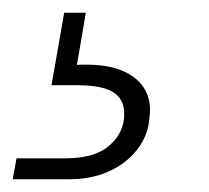

<svg xmlns="http://www.w3.org/2000/svg" viewBox="-108 -27 328 302"><path d="M-88 255 -82 222H-5Q39 222 61.5 204Q84 186 87 160Q90 133 73 120Q56 107 13 107H-27L-7 -7H27L13 75Q54 73 80 82.5Q106 92 118.5 111.5Q131 131 127 159Q125 186 108 208Q91 230 63.5 242.5Q36 255 -1 255Z"/></svg>

Font: DM Sans 28pt ExtraLight
Style: Italic
Weight: 250
Italic angle: -10°
Version: Version 4.004;gftools[0.9.30]